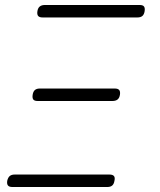

<svg xmlns="http://www.w3.org/2000/svg" viewBox="-20 -750 640 770"><path d="M410 0H30Q17 0 12 -6Q7 -12 9 -25Q12 -38 19 -44Q26 -50 39 -50H419Q432 -50 437 -44Q442 -38 439 -25Q437 -12 430 -6Q423 0 410 0ZM431 -345H131Q118 -345 113.5 -351Q109 -357 111 -370Q113 -383 120 -389Q127 -395 140 -395H440Q453 -395 458 -389Q463 -383 461 -370Q459 -357 451.5 -351Q444 -345 431 -345ZM531 -680H151Q138 -680 133 -686Q128 -692 130 -705Q132 -718 139.5 -724Q147 -730 160 -730H540Q553 -730 557.5 -724Q562 -718 560 -705Q558 -692 551 -686Q544 -680 531 -680Z"/></svg>

Font: Maple Mono Thin
Style: Italic
Weight: 250
Italic angle: -10°
Monospace: yes
Designer: subframe7536
Version: Version 7.000